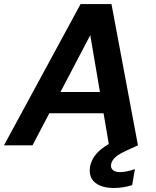

<svg xmlns="http://www.w3.org/2000/svg" viewBox="-41 -720 774 951"><path d="M-21.4 0 358.2 -700H511.1L642.3 0H499L406.1 -545.8L119.9 0ZM119.8 -158.9 173.9 -264.4H530.2L546.9 -158.9ZM522 211.2Q485.2 211.2 456.4 199.9Q427.6 188.7 413.4 165.1Q399.2 141.4 405.2 105.1Q410.4 77.6 427.7 52.6Q445.1 27.7 480.5 4Q516 -19.8 575.3 -43.4L624.1 -62.9L642.3 0L587 25.1Q547.8 42.7 530.3 58.9Q512.8 75.1 509.4 93Q506 111.3 517.8 121.9Q529.7 132.6 553.2 132.6Q568.3 132.6 587.8 128.6Q607.3 124.6 627.2 117.6L613.5 197Q593.2 203.6 569.7 207.4Q546.1 211.2 522 211.2Z"/></svg>

Font: DM Sans 9pt
Style: Italic
Weight: 400
Italic angle: -10°
Designer: Colophon Foundry, Jonny Pinhorn
Foundry: Colophon Foundry
Version: Version 4.004